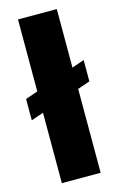

<svg xmlns="http://www.w3.org/2000/svg" viewBox="-119 -779 511 827"><g transform="rotate(-15 136.5 -365.0)"><path d="M-5 -295V-390L278 -488V-393ZM50 0V-730H223V0Z"/></g></svg>

Font: MuseoModerno Thin ExtraBold
Style: Regular
Weight: 800
Version: Version 1.002